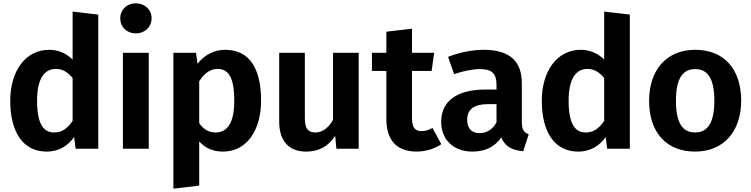

<svg xmlns="http://www.w3.org/2000/svg" viewBox="-20 -887 4481 1145"><path d="M413 -818V-532C378 -566 332 -590 273 -590C132 -590 41 -463 41 -286C41 -104 114 17 258 17C335 17 388 -21 422 -70L431 0H566V-800ZM303 -97C242 -97 201 -143 201 -286C201 -420 246 -476 313 -476C355 -476 384 -456 413 -422V-166C382 -121 350 -97 303 -97Z M790 -867C735 -867 697 -828 697 -778C697 -727 735 -688 790 -688C845 -688 884 -727 884 -778C884 -828 845 -867 790 -867ZM867 -572H713V0H867Z M1323 -590C1265 -590 1203 -565 1158 -507L1149 -572H1014V238L1168 220V-44C1203 -3 1252 17 1310 17C1453 17 1537 -112 1537 -287C1537 -472 1472 -590 1323 -590ZM1265 -97C1225 -97 1193 -116 1168 -153V-402C1195 -446 1232 -476 1277 -476C1340 -476 1377 -430 1377 -286C1377 -152 1335 -97 1265 -97Z M2119 -572H1966V-172C1939 -125 1903 -97 1861 -97C1819 -97 1798 -118 1798 -180V-572H1645V-161C1645 -51 1699 17 1805 17C1881 17 1937 -13 1979 -77L1986 0H2119Z M2559 -124C2535 -111 2515 -105 2494 -105C2455 -105 2437 -126 2437 -183V-464H2554L2569 -572H2437V-716L2284 -698V-572H2198V-464H2284V-179C2284 -52 2344 16 2463 17C2514 17 2570 2 2612 -27Z M3092 -159V-390C3092 -519 3023 -590 2864 -590C2799 -590 2724 -576 2652 -548L2688 -445C2745 -464 2801 -475 2839 -475C2910 -475 2941 -453 2941 -381V-353H2875C2706 -353 2611 -285 2611 -160C2611 -56 2683 17 2797 17C2865 17 2928 -6 2969 -68C2992 -12 3036 9 3100 15L3133 -86C3106 -96 3092 -112 3092 -159ZM2840 -93C2792 -93 2766 -122 2766 -173C2766 -235 2807 -266 2891 -266H2941V-157C2918 -116 2883 -93 2840 -93Z M3583 -818V-532C3548 -566 3502 -590 3443 -590C3302 -590 3211 -463 3211 -286C3211 -104 3284 17 3428 17C3505 17 3558 -21 3592 -70L3601 0H3736V-800ZM3473 -97C3412 -97 3371 -143 3371 -286C3371 -420 3416 -476 3483 -476C3525 -476 3554 -456 3583 -422V-166C3552 -121 3520 -97 3473 -97Z M4126 -590C3954 -590 3851 -469 3851 -286C3851 -96 3955 17 4125 17C4297 17 4400 -105 4400 -286C4400 -476 4297 -590 4126 -590ZM4126 -475C4201 -475 4240 -418 4240 -286C4240 -156 4201 -97 4125 -97C4050 -97 4011 -154 4011 -286C4011 -417 4050 -475 4126 -475Z"/></svg>

Font: Glow Sans SC Normal
Style: Bold
Weight: 700
Designer: Ryoko NISHIZUKA (kana, bopomofo & ideographs); Paul D. Hunt (Latin, Greek & Cyrillic); Sandoll Communications, Soo-young
Version: Version 0.93